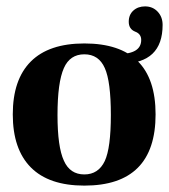

<svg xmlns="http://www.w3.org/2000/svg" viewBox="-20 -571 529 601"><path d="M244 10Q133 10 76.5 -47Q20 -104 20 -213Q20 -322 76.5 -378.5Q133 -435 244 -435Q467 -435 467 -213Q467 10 244 10ZM244 -25Q288 -25 308 -67Q327 -108 327 -211Q327 -316 308 -358Q289 -401 244 -401Q199 -401 180 -358Q160 -313 160 -211Q160 -111 180 -68Q199 -25 244 -25ZM362 -372 351 -402Q422 -402 422 -446Q422 -465 403 -472Q383 -480 383 -503Q383 -525 397.5 -538Q412 -551 434 -551Q458 -551 473.5 -534.5Q489 -518 489 -493Q489 -373 362 -372Z"/></svg>

Font: UnnaBold
Style: Bold
Weight: 700
Designer: Jorge de Buen Unna
Foundry: Omnibus-Type
Version: Version 2.008;hotconv 1.0.109;makeotfexe 2.5.65596